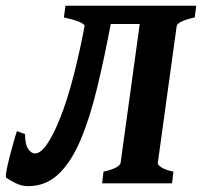

<svg xmlns="http://www.w3.org/2000/svg" viewBox="-25 -635 700 665"><path d="M352.5 -551.8 301.8 -531.7 269 -544.4Q266.6 -552.7 247.1 -560.3Q227.5 -567.9 196.3 -574.7L201.7 -615.2H654.8L649.4 -574.7Q589.4 -561 586.9 -544.4L521.5 -70.3Q521 -64.5 533 -55.9Q544.9 -47.4 575.7 -40.5L570.8 0H328.6L333.5 -40.5Q364.3 -47.4 377.9 -55.4Q391.6 -63.5 392.6 -70.3L459 -551.8ZM361.3 -565.9Q336.9 -436 311.3 -330.1Q285.6 -224.1 253.2 -148.2Q220.7 -72.3 176.8 -31.2Q132.8 9.8 71.8 9.8Q50.8 9.8 30 -0.2Q9.3 -10.3 -3.4 -19.5Q-6.3 -22 -2.9 -41.5Q0.5 -61 7.3 -88.1Q14.2 -115.2 21.5 -140.9Q28.8 -166.5 33.7 -180.7L62 -170.4Q61.5 -135.7 72.3 -119.6Q83 -103.5 96.2 -103.5Q133.8 -103.5 182.6 -224.4Q231.4 -345.2 272.9 -570.8Z"/></svg>

Font: Gentium Book Plus
Style: Bold Italic
Weight: 700
Italic angle: -8°
Designer: Victor Gaultney, Annie Olsen, Iska Routamaa, Becca Hirsbrunner
Foundry: SIL International
Version: Version 6.101